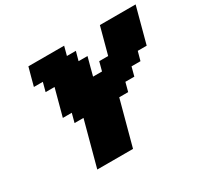

<svg xmlns="http://www.w3.org/2000/svg" viewBox="-153 -831 1224 1163"><g transform="rotate(-30 458.5 -250.0)"><path d="M216.3 125H466.3L550.3 -187.5H612.8L629.4 -250H691.9L708.5 -312.5H771L788.1 -375H850.6Q861.8 -416.5 884 -500Q906.2 -583.5 917.5 -625H667.5L617.2 -437.5H554.7L538.1 -375H475.6Q481 -395.5 491.9 -437.3Q502.9 -479 508.8 -500H446.3L463.4 -562.5H400.9L417.5 -625H167.5Q161.6 -604 150.4 -562.3Q139.2 -520.5 133.8 -500H196.3L179.7 -437.5H242.2L191.9 -250H254.4L237.8 -187.5H300.3Z"/></g></svg>

Font: Faithful 32x
Style: BoldOblique
Weight: 400
Foundry: Faithful Resource Pack
Version: Version 1.0; January 27, 2023